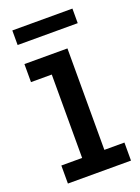

<svg xmlns="http://www.w3.org/2000/svg" viewBox="-126 -698 552 755"><g transform="rotate(-20 150.0 -320.0)"><path d="M24 0V-75.5H111V-424.5H24V-500H204V-75.5H288V0ZM24.5 -579.5V-640.5H276V-579.5Z"/></g></svg>

Font: Trispace Condensed
Style: Regular
Weight: 400
Width: 3
Designer: Tyler Finck
Foundry: Etcetera Type Company
Version: Version 1.210; ttfautohint (v1.8.3)